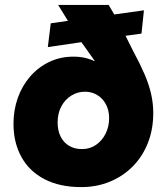

<svg xmlns="http://www.w3.org/2000/svg" viewBox="-20 -750 676 783"><path d="M311 13Q224 13 162 -19Q100 -51 67.5 -109.5Q35 -168 35 -245Q35 -301 52.5 -350.5Q70 -400 103 -438Q136 -476 181 -497.5Q226 -519 279 -519Q308 -519 331 -513Q354 -507 364 -501L366 -502L312 -578L175 -558L187 -655L257 -665L217 -730H423L446 -691L567 -708L557 -613L492 -604L525 -538Q551 -490 569 -448.5Q587 -407 596 -368Q605 -329 605 -289Q605 -223 583.5 -168Q562 -113 522.5 -72.5Q483 -32 429 -9.5Q375 13 311 13ZM314 -142Q347 -142 372 -159.5Q397 -177 411 -205.5Q425 -234 425 -268Q425 -300 412 -324.5Q399 -349 376.5 -362.5Q354 -376 327 -376Q296 -376 270.5 -360Q245 -344 230 -316Q215 -288 215 -250Q215 -218 227 -193.5Q239 -169 261.5 -155.5Q284 -142 314 -142Z"/></svg>

Font: MuseoModerno ExtraBold
Style: Italic
Weight: 800
Italic angle: -9°
Designer: Pablo Cosgaya, Héctor Gatti, Marcela Romero, and the Authors of The MuseoModerno Project.
Foundry: Omnibus-Type Team
Version: Version 1.003